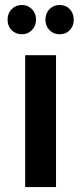

<svg xmlns="http://www.w3.org/2000/svg" viewBox="-20 -758 329 778"><path d="M10.7 -678.2Q10.7 -704.1 27.3 -720.9Q43.9 -737.8 68.8 -737.8Q92.8 -737.8 109.4 -720.9Q126 -704.1 126 -678.2Q126 -653.3 109.4 -636.2Q92.8 -619.1 68.8 -619.1Q43.9 -619.1 27.3 -635.5Q10.7 -651.9 10.7 -678.2ZM82 0V-534.2H207V0ZM164.1 -678.2Q164.1 -704.1 180.4 -720.9Q196.8 -737.8 221.7 -737.8Q246.6 -737.8 262.7 -720.9Q278.8 -704.1 278.8 -678.2Q278.8 -652.3 262.7 -635.7Q246.6 -619.1 221.7 -619.1Q196.8 -619.1 180.4 -636Q164.1 -652.8 164.1 -678.2Z"/></svg>

Font: Montserrat SemiBold
Style: Regular
Weight: 600
Designer: Julieta Ulanovsky
Foundry: Julieta Ulanovsky
Version: Version 7.200